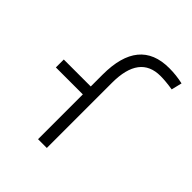

<svg xmlns="http://www.w3.org/2000/svg" viewBox="-205 -869 996 996"><g transform="rotate(45 293.0 -371.0)"><path d="M238.8 0V-328.6H41V-386.7H238.8V-473.6Q238.8 -742.2 459.5 -742.2Q511.2 -742.2 560.5 -731L546.4 -672.9Q493.7 -681.2 456.5 -681.2Q303.2 -681.2 303.2 -478.5V0Z"/></g></svg>

Font: CaskaydiaCove NFP Light
Style: Regular
Weight: 300
Designer: Aaron Bell
Foundry: Saja Typeworks
Version: Version 2111.001; VTT 6.35;Nerd Fonts 3.1.1